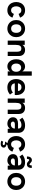

<svg xmlns="http://www.w3.org/2000/svg" viewBox="2290 -3030 944 5563"><g transform="rotate(90 2761.5 -248.0)"><path d="M38 -247Q38 -315 65.5 -373.5Q93 -432 147.5 -467.5Q202 -503 278 -503Q354 -503 408.5 -466.5Q463 -430 490 -358L382 -315Q355 -395 278 -395Q221 -395 191.5 -351.5Q162 -308 162 -247Q162 -185 191.5 -141.5Q221 -98 278 -98Q355 -98 382 -179L490 -136Q463 -64 408.5 -27Q354 10 278 10Q202 10 147.5 -25.5Q93 -61 65.5 -119.5Q38 -178 38 -247Z M560 -247Q560 -321 592 -379Q624 -437 680.5 -470Q737 -503 809 -503Q880 -503 936 -470Q992 -437 1024 -378.5Q1056 -320 1056 -247Q1056 -174 1024 -115.5Q992 -57 935.5 -23.5Q879 10 809 10Q738 10 681 -23Q624 -56 592 -114.5Q560 -173 560 -247ZM931 -247Q931 -317 899 -355.5Q867 -394 809 -394Q750 -394 717 -355Q684 -316 684 -247Q684 -178 717.5 -138.5Q751 -99 809 -99Q867 -99 899 -138.5Q931 -178 931 -247Z M1155 -493H1280V-427Q1304 -466 1341.5 -484.5Q1379 -503 1424 -503Q1508 -503 1555.5 -455Q1603 -407 1603 -322V0H1478V-276Q1478 -337 1456 -366Q1434 -395 1387 -395Q1333 -395 1306.5 -356.5Q1280 -318 1280 -236V0H1155Z M1696 -247Q1696 -325 1724 -383Q1752 -441 1800 -472Q1848 -503 1906 -503Q1951 -503 1988 -482.5Q2025 -462 2048 -423V-697H2171V0H2048V-69Q2024 -28 1987 -9Q1950 10 1906 10Q1842 10 1794.5 -23.5Q1747 -57 1721.5 -115Q1696 -173 1696 -247ZM2059 -247Q2059 -311 2026.5 -350Q1994 -389 1940 -389Q1886 -389 1853.5 -350.5Q1821 -312 1821 -247Q1821 -182 1853.5 -143Q1886 -104 1940 -104Q1994 -104 2026.5 -143Q2059 -182 2059 -247Z M2270 -244Q2270 -312 2295.5 -371Q2321 -430 2374 -466.5Q2427 -503 2505 -503Q2579 -503 2630.5 -469.5Q2682 -436 2708 -379Q2734 -322 2734 -251Q2734 -232 2731 -205H2394Q2399 -154 2433 -126Q2467 -98 2520 -98Q2558 -98 2594 -111.5Q2630 -125 2658 -150L2720 -66Q2668 -24 2622 -7Q2576 10 2513 10Q2431 10 2376.5 -25Q2322 -60 2296 -117.5Q2270 -175 2270 -244ZM2616 -297V-298Q2616 -341 2586 -370Q2556 -399 2508 -399Q2456 -399 2427 -369.5Q2398 -340 2393 -297Z M2834 -493H2959V-427Q2983 -466 3020.5 -484.5Q3058 -503 3103 -503Q3187 -503 3234.5 -455Q3282 -407 3282 -322V0H3157V-276Q3157 -337 3135 -366Q3113 -395 3066 -395Q3012 -395 2985.5 -356.5Q2959 -318 2959 -236V0H2834Z M3705 -65Q3680 -27 3643.5 -8.5Q3607 10 3565 10Q3511 10 3468 -10.5Q3425 -31 3401 -67.5Q3377 -104 3377 -152Q3377 -194 3394 -224.5Q3411 -255 3441 -272Q3488 -299 3562 -299H3704V-311Q3704 -354 3677 -376Q3650 -398 3602 -398Q3562 -398 3521.5 -382.5Q3481 -367 3451 -339L3388 -424Q3438 -465 3492.5 -484Q3547 -503 3612 -503Q3714 -503 3771 -452Q3828 -401 3828 -311V0H3714ZM3583 -90Q3633 -90 3668.5 -122Q3704 -154 3704 -203V-207H3580Q3541 -207 3522 -193Q3502 -179 3502 -152Q3502 -123 3524 -106.5Q3546 -90 3583 -90Z M4056 180 4088 129Q4115 145 4144 145Q4162 145 4173.5 137.5Q4185 130 4185 115Q4185 92 4155.5 84Q4126 76 4079 76L4127 8Q4061 0 4014.5 -36.5Q3968 -73 3944.5 -128.5Q3921 -184 3921 -247Q3921 -315 3948.5 -373.5Q3976 -432 4030.5 -467.5Q4085 -503 4161 -503Q4237 -503 4291.5 -466.5Q4346 -430 4373 -358L4265 -315Q4238 -395 4161 -395Q4104 -395 4074.5 -351.5Q4045 -308 4045 -247Q4045 -185 4074.5 -141.5Q4104 -98 4161 -98Q4238 -98 4265 -179L4373 -136Q4349 -69 4300.5 -32.5Q4252 4 4185 9L4163 36Q4207 42 4232 62Q4257 82 4257 116Q4257 155 4226.5 179.5Q4196 204 4150 204Q4128 204 4100 198Q4072 192 4056 180Z M4773 -65Q4748 -27 4711.5 -8.5Q4675 10 4633 10Q4579 10 4536 -10.5Q4493 -31 4469 -67.5Q4445 -104 4445 -152Q4445 -194 4462 -224.5Q4479 -255 4509 -272Q4556 -299 4630 -299H4772V-311Q4772 -354 4745 -376Q4718 -398 4670 -398Q4630 -398 4589.5 -382.5Q4549 -367 4519 -339L4456 -424Q4506 -465 4560.5 -484Q4615 -503 4680 -503Q4782 -503 4839 -452Q4896 -401 4896 -311V0H4782ZM4651 -90Q4701 -90 4736.5 -122Q4772 -154 4772 -203V-207H4648Q4609 -207 4590 -193Q4570 -179 4570 -152Q4570 -123 4592 -106.5Q4614 -90 4651 -90ZM4652 -599Q4640 -612 4631.5 -617.5Q4623 -623 4614 -623Q4600 -623 4592 -606Q4584 -589 4584 -557H4512Q4512 -625 4540.5 -662.5Q4569 -700 4619 -700Q4646 -700 4664 -689Q4682 -678 4704 -657Q4718 -644 4726.5 -637.5Q4735 -631 4744 -631Q4756 -631 4764 -648.5Q4772 -666 4772 -697H4847Q4847 -629 4819 -592.5Q4791 -556 4742 -556Q4712 -556 4693 -567Q4674 -578 4652 -599Z M4989 -247Q4989 -321 5021 -379Q5053 -437 5109.5 -470Q5166 -503 5238 -503Q5309 -503 5365 -470Q5421 -437 5453 -378.5Q5485 -320 5485 -247Q5485 -174 5453 -115.5Q5421 -57 5364.5 -23.5Q5308 10 5238 10Q5167 10 5110 -23Q5053 -56 5021 -114.5Q4989 -173 4989 -247ZM5360 -247Q5360 -317 5328 -355.5Q5296 -394 5238 -394Q5179 -394 5146 -355Q5113 -316 5113 -247Q5113 -178 5146.5 -138.5Q5180 -99 5238 -99Q5296 -99 5328 -138.5Q5360 -178 5360 -247Z"/></g></svg>

Font: Hanken Grotesk
Style: Bold
Weight: 700
Designer: Alfredo Marco Pradil
Foundry: Hanken Design Co.
Version: Version 3.014